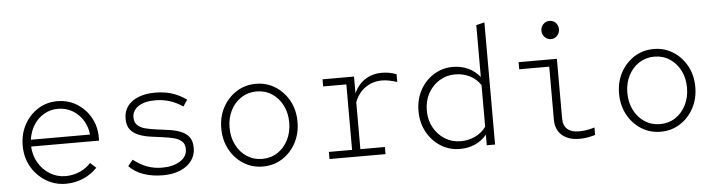

<svg xmlns="http://www.w3.org/2000/svg" viewBox="-46 -940 4292 1154"><g transform="rotate(-5 2100.0 -363.5)"><path d="M311 10Q246 10 191.5 -23Q137 -56 104.5 -112.5Q72 -169 72 -240Q72 -311 102.5 -367Q133 -423 185 -456Q237 -489 302 -489Q367 -489 419 -457Q471 -425 501.5 -371Q532 -317 532 -250V-231H122Q125 -175 151.5 -131Q178 -87 220.5 -61.5Q263 -36 313 -36Q358 -36 398.5 -53.5Q439 -71 466 -102L501 -70Q465 -32 416 -11Q367 10 311 10ZM124 -272H481Q476 -321 451.5 -359.5Q427 -398 388.5 -420.5Q350 -443 302 -443Q256 -443 218 -421Q180 -399 155.5 -360.5Q131 -322 124 -272Z M898 10Q831 10 779 -8.5Q727 -27 693 -63L723 -99Q764 -67 806 -51.5Q848 -36 896 -36Q961 -36 1004 -62.5Q1047 -89 1047 -135Q1047 -166 1028.5 -182.5Q1010 -199 979 -206.5Q948 -214 911.5 -218.5Q875 -223 838 -228.5Q801 -234 770 -246.5Q739 -259 720.5 -283Q702 -307 702 -349Q702 -393 726 -424.5Q750 -456 793 -472.5Q836 -489 891 -489Q945 -489 990.5 -475.5Q1036 -462 1081 -430L1055 -391Q1017 -417 976 -430Q935 -443 889 -443Q824 -443 787 -418Q750 -393 750 -352Q750 -321 768.5 -304Q787 -287 818 -279.5Q849 -272 886 -267.5Q923 -263 959.5 -257.5Q996 -252 1027 -240Q1058 -228 1076.5 -204Q1095 -180 1095 -138Q1095 -93 1069.5 -59.5Q1044 -26 999.5 -8Q955 10 898 10Z M1500 10Q1435 10 1383 -23Q1331 -56 1300.5 -112.5Q1270 -169 1270 -240Q1270 -311 1300.5 -367Q1331 -423 1383 -456Q1435 -489 1500 -489Q1565 -489 1617 -456Q1669 -423 1699.5 -367Q1730 -311 1730 -240Q1730 -169 1699.5 -112.5Q1669 -56 1617 -23Q1565 10 1500 10ZM1500 -36Q1552 -36 1592.5 -62.5Q1633 -89 1656.5 -135.5Q1680 -182 1680 -240Q1680 -298 1656.5 -344Q1633 -390 1592.5 -416.5Q1552 -443 1500 -443Q1449 -443 1408 -416.5Q1367 -390 1343.5 -344Q1320 -298 1320 -240Q1320 -182 1343.5 -135.5Q1367 -89 1408 -62.5Q1449 -36 1500 -36Z M1902 0V-43H2042V-438H1902V-481H2092V-379Q2114 -431 2158 -460Q2202 -489 2260 -489Q2283 -489 2302.5 -485.5Q2322 -482 2348 -473V-426Q2322 -434 2300 -438.5Q2278 -443 2257 -443Q2202 -443 2158 -413Q2114 -383 2092 -327V-43H2240V0Z M2690 8Q2625 8 2573 -25Q2521 -58 2490.5 -114Q2460 -170 2460 -240Q2460 -310 2490 -365.5Q2520 -421 2572 -454Q2624 -487 2688 -487Q2738 -487 2779.5 -468Q2821 -449 2851 -412V-725L2901 -737V0H2851V-64Q2821 -28 2779.5 -10Q2738 8 2690 8ZM2698 -38Q2745 -38 2785.5 -57.5Q2826 -77 2851 -112V-363Q2827 -400 2787 -420.5Q2747 -441 2698 -441Q2645 -441 2602.5 -414.5Q2560 -388 2535 -342.5Q2510 -297 2510 -239Q2510 -182 2535 -136.5Q2560 -91 2602.5 -64.5Q2645 -38 2698 -38Z M3291 -602Q3269 -602 3253.5 -618.5Q3238 -635 3238 -657Q3238 -680 3253.5 -696Q3269 -712 3291 -712Q3314 -712 3329 -696Q3344 -680 3344 -657Q3344 -635 3329 -618.5Q3314 -602 3291 -602ZM3411 10Q3343 10 3304.5 -24Q3266 -58 3266 -119V-438H3085V-481H3316V-121Q3316 -78 3340.5 -56.5Q3365 -35 3411 -35Q3431 -35 3452.5 -38Q3474 -41 3505 -50V-5Q3477 3 3455 6.5Q3433 10 3411 10Z M3900 10Q3835 10 3783 -23Q3731 -56 3700.5 -112.5Q3670 -169 3670 -240Q3670 -311 3700.5 -367Q3731 -423 3783 -456Q3835 -489 3900 -489Q3965 -489 4017 -456Q4069 -423 4099.5 -367Q4130 -311 4130 -240Q4130 -169 4099.5 -112.5Q4069 -56 4017 -23Q3965 10 3900 10ZM3900 -36Q3952 -36 3992.5 -62.5Q4033 -89 4056.5 -135.5Q4080 -182 4080 -240Q4080 -298 4056.5 -344Q4033 -390 3992.5 -416.5Q3952 -443 3900 -443Q3849 -443 3808 -416.5Q3767 -390 3743.5 -344Q3720 -298 3720 -240Q3720 -182 3743.5 -135.5Q3767 -89 3808 -62.5Q3849 -36 3900 -36Z"/></g></svg>

Font: Red Hat Mono
Style: Regular
Weight: 300
Monospace: yes
Designer: Pentagram, MCKL
Foundry: Pentagram, MCKL
Version: Version 1.023